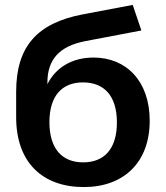

<svg xmlns="http://www.w3.org/2000/svg" viewBox="-20 -758 683 789"><path d="M324.2 10.7C488.8 10.7 595.2 -90.8 595.2 -261.7C595.2 -424.8 499 -521.5 364.3 -521.5C277.3 -521.5 209.5 -481.4 174.8 -412.1V-418.9C174.8 -511.7 222.2 -567.9 330.1 -588.9L561 -632.8L525.4 -737.8L318.8 -698.7C131.8 -662.6 46.4 -566.4 46.4 -380.9V-276.4C46.4 -89.4 155.8 10.7 324.2 10.7ZM321.8 -90.8C235.8 -90.8 183.1 -146 183.1 -256.3C183.1 -365.2 235.8 -419.4 320.8 -419.4C407.2 -419.4 460.4 -365.2 460.4 -254.9C460.4 -146 408.2 -90.8 321.8 -90.8Z"/></svg>

Font: Winston SemiBold
Style: Regular
Weight: 600
Designer: Vernon Adams, Kim Jin-seong, David Berlow, Cristiano Sobral
Foundry: The Winston Project Authors
Version: Version 3.004